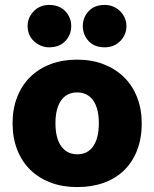

<svg xmlns="http://www.w3.org/2000/svg" viewBox="-20 -743 626 779"><path d="M92 -637Q92 -672 117 -697.5Q142 -723 179 -723Q221 -723 245 -697.5Q269 -672 269 -637Q269 -602 245 -576.5Q221 -551 179 -551Q161 -551 145 -558Q129 -565 117 -576.5Q105 -588 98.5 -603.5Q92 -619 92 -637ZM316 -637Q316 -672 339.5 -697.5Q363 -723 405 -723Q424 -723 440 -716Q456 -709 468 -697Q480 -685 486.5 -669.5Q493 -654 493 -637Q493 -602 468 -576.5Q443 -551 405 -551Q363 -551 339.5 -576.5Q316 -602 316 -637ZM555 -243Q555 -181 536 -132.5Q517 -84 482.5 -51Q448 -18 400 -1Q352 16 293 16Q234 16 186 -2Q138 -20 103.5 -53.5Q69 -87 50 -135Q31 -183 31 -243Q31 -302 50 -350Q69 -398 103.5 -431.5Q138 -465 186 -483Q234 -501 293 -501Q352 -501 400 -482.5Q448 -464 482.5 -430.5Q517 -397 536 -349Q555 -301 555 -243ZM205 -243Q205 -182 228.5 -149.5Q252 -117 294 -117Q336 -117 358.5 -150Q381 -183 381 -243Q381 -303 358 -335.5Q335 -368 293 -368Q251 -368 228 -335.5Q205 -303 205 -243Z"/></svg>

Font: Baloo Paaji
Style: Regular
Weight: 400
Designer: Shuchita Grover and Ek Type
Foundry: Ek Type
Version: Version 1.007;PS 1.000;hotconv 1.0.88;makeotf.lib2.5.647800